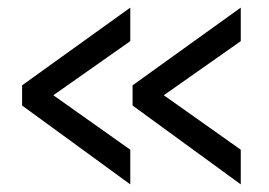

<svg xmlns="http://www.w3.org/2000/svg" viewBox="-20 -498 707 504"><path d="M322 -105V-14L38 -221V-274L322 -478V-390L120 -248ZM612 -105V-14L328 -221V-274L612 -478V-390L410 -248Z"/></svg>

Font: Inria Sans
Style: Regular
Weight: 400
Designer: Black Foundry Team
Foundry: Black Foundry
Version: Version 1.2; ttfautohint (v1.8.3)